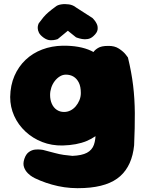

<svg xmlns="http://www.w3.org/2000/svg" viewBox="-20 -728 726 962"><path d="M403 214Q333 218 271 204.5Q209 191 155 165Q155 165 144 159Q133 153 120 140.5Q107 128 100.5 110Q94 92 102 68Q110 44 125 33.5Q140 23 156 21.5Q172 20 183.5 21.5Q195 23 195 23Q230 32 254 38.5Q278 45 299 48Q320 51 343 53Q390 51 415.5 37.5Q441 24 450.5 -2.5Q460 -29 459 -70Q463 -138 462.5 -186.5Q462 -235 458.5 -275Q455 -315 450.5 -357.5Q446 -400 441 -455Q441 -455 447.5 -466Q454 -477 471 -487.5Q488 -498 521 -498Q554 -499 576.5 -484Q599 -469 610 -454.5Q621 -440 621 -440Q639 -366 647 -299.5Q655 -233 655.5 -161.5Q656 -90 652 0Q642 101 582.5 154.5Q523 208 403 214ZM294 1Q239 2 191.5 -16.5Q144 -35 107.5 -69Q71 -103 51 -147.5Q31 -192 31 -242Q32 -301 52.5 -348Q73 -395 108.5 -428.5Q144 -462 191.5 -480Q239 -498 294 -499Q380 -500 436.5 -473.5Q493 -447 521 -391.5Q549 -336 549 -250Q549 -200 535.5 -155.5Q522 -111 492.5 -76.5Q463 -42 414 -21.5Q365 -1 294 1ZM301 -167Q318 -167 333 -174.5Q348 -182 359.5 -195.5Q371 -209 378 -226Q385 -243 385 -262Q385 -294 375 -314Q365 -334 348.5 -344Q332 -354 310 -354Q294 -354 279.5 -345Q265 -336 254 -321.5Q243 -307 237 -289Q231 -271 231 -252Q231 -228 239.5 -208.5Q248 -189 264 -178Q280 -167 301 -167ZM199 -539Q181 -552 175 -564.5Q169 -577 169 -587.5Q169 -598 171.5 -604.5Q174 -611 174 -611Q187 -629 198 -642Q209 -655 223 -667Q237 -679 259 -695Q268 -703 286.5 -706Q305 -709 325.5 -706Q346 -703 362 -690L443 -638Q443 -638 450.5 -630Q458 -622 464.5 -609Q471 -596 469 -580Q467 -564 448 -547Q435 -535 420 -532.5Q405 -530 391.5 -532.5Q378 -535 369.5 -538Q361 -541 361 -541L320 -574Q308 -564 294 -552.5Q280 -541 269 -532Q269 -532 258.5 -529Q248 -526 232 -526.5Q216 -527 199 -539Z"/></svg>

Font: Sour Gummy Black
Style: Regular
Weight: 900
Designer: Stefie Justprince
Foundry: Eifetstype
Version: Version 1.000